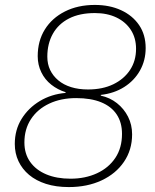

<svg xmlns="http://www.w3.org/2000/svg" viewBox="-20 -749 627 779"><path d="M259 10Q207 10 166.5 -3Q126 -16 98 -39.5Q70 -63 55 -95Q40 -127 40 -165Q40 -222 67.5 -266.5Q95 -311 141.5 -339Q188 -367 246 -372V-375Q214 -385 188 -405.5Q162 -426 147.5 -456Q133 -486 133 -521Q133 -583 162 -629.5Q191 -676 243.5 -702.5Q296 -729 365 -729Q425 -729 471.5 -707.5Q518 -686 544.5 -647Q571 -608 571 -554Q571 -504 548 -463Q525 -422 484 -396Q443 -370 389 -364V-361Q426 -353 454.5 -330.5Q483 -308 499.5 -275.5Q516 -243 516 -204Q516 -141 483 -92.5Q450 -44 392 -17Q334 10 259 10ZM266 -24Q326 -24 373.5 -46Q421 -68 448 -108.5Q475 -149 475 -206Q475 -252 453.5 -284.5Q432 -317 390.5 -334Q349 -351 289 -351Q227 -351 179.5 -328.5Q132 -306 105.5 -265.5Q79 -225 79 -171Q79 -125 102.5 -92Q126 -59 168 -41.5Q210 -24 266 -24ZM337 -386Q396 -386 439.5 -407Q483 -428 507.5 -465Q532 -502 532 -551Q532 -595 511 -627.5Q490 -660 452.5 -678Q415 -696 365 -696Q303 -696 260 -674Q217 -652 194.5 -612Q172 -572 172 -519Q172 -489 183.5 -465Q195 -441 216.5 -423Q238 -405 268.5 -395.5Q299 -386 337 -386Z"/></svg>

Font: Mona Sans
Style: Italic
Weight: 200
Italic angle: -11.6951°
Designer: Deni Anggara
Foundry: GitHub
Version: Version 2.000